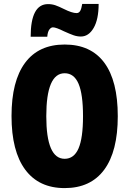

<svg xmlns="http://www.w3.org/2000/svg" viewBox="-20 -953 662 983"><path d="M311 10Q179 10 109 -84.5Q39 -179 39 -359Q39 -538 108.5 -631.5Q178 -725 311 -725Q445 -725 514 -632Q583 -539 583 -358Q583 -178 513.5 -84Q444 10 311 10ZM311 -140Q359 -140 382 -193Q405 -246 405 -358Q405 -471 382 -524.5Q359 -578 311 -578Q217 -578 217 -358Q217 -140 311 -140ZM394 -766Q375 -766 356.5 -772.5Q338 -779 307 -793Q267 -813 251 -813Q241 -813 232.5 -801.5Q224 -790 222 -765H137Q137 -932 226 -932Q246 -932 263.5 -926Q281 -920 307 -907Q349 -886 372 -886Q384 -886 390.5 -897Q397 -908 401 -933H485Q485 -854 459.5 -810Q434 -766 394 -766Z"/></svg>

Font: Noto Sans UI CondBlack
Style: Regular
Weight: 900
Width: 3
Designer: Monotype Design Team
Foundry: Monotype Imaging Inc.
Version: Version 1.001